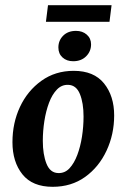

<svg xmlns="http://www.w3.org/2000/svg" viewBox="-20 -707 487 740"><path d="M183 13Q105 13 66.5 -35Q28 -83 28 -159Q28 -233 57 -295Q86 -357 139.5 -395.5Q193 -434 264 -434Q342 -434 381 -385.5Q420 -337 420 -262Q420 -189 390.5 -126Q361 -63 308 -25Q255 13 183 13ZM204 -40Q230 -39 248 -58.5Q266 -78 278 -110Q290 -142 296 -180.5Q302 -219 302 -258Q302 -310 288 -344.5Q274 -379 243 -380Q218 -381 199.5 -362Q181 -343 169 -311Q157 -279 151 -240.5Q145 -202 145 -164Q145 -112 159 -76.5Q173 -41 204 -40ZM157 -623 165 -687H410L402 -623ZM262 -471Q237 -471 221 -485.5Q205 -500 205 -524Q205 -551 223.5 -569.5Q242 -588 273 -588Q298 -588 314.5 -573.5Q331 -559 331 -536Q331 -509 312 -490Q293 -471 262 -471Z"/></svg>

Font: Yrsa SemiBold
Style: Italic
Weight: 600
Italic angle: -7.10001°
Version: Version 2.004